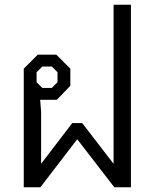

<svg xmlns="http://www.w3.org/2000/svg" viewBox="-20 -788 651 808"><path d="M80 -499 139 -558H217L276 -499V-427L219 -368H149L153 -318V-100H154L284 -270H326L457 -100H458V-768H531V0H461L305 -202L150 0H80ZM198 -418 222 -442V-484L198 -508H158L134 -484V-442L158 -418Z"/></svg>

Font: Chakra Petch
Style: Regular
Weight: 400
Designer: Katatrad Aksorn Co.,Ltd.
Foundry: Cadson Demak Co.,Ltd.
Version: Version 1.000; ttfautohint (v1.6)